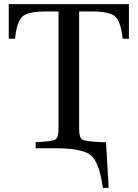

<svg xmlns="http://www.w3.org/2000/svg" viewBox="-20 -712 661 922"><path d="M22 -526V-692H599V-526H569Q560 -609 533 -633Q506 -657 419 -657H360V-93Q360 -51 375 -42Q390 -33 470 -29H489L502 190H474Q466 139 458.5 112Q451 85 437 59.5Q423 34 399.5 23Q376 12 340 6Q304 0 248 0H151V-29Q231 -33 246 -42Q261 -51 261 -93V-657H202Q115 -657 88 -633Q61 -609 52 -526Z"/></svg>

Font: Linguistics Pro
Style: Regular
Weight: 400
Designer: Stefan Peev, Context Ltd
Foundry: Stefan Peev, Context Ltd
Version: Version 001.000